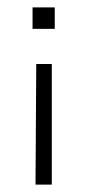

<svg xmlns="http://www.w3.org/2000/svg" viewBox="-20 -499 235 519"><path d="M68 -479H128V-421H68ZM78 -326H120V0H76Z"/></svg>

Font: HiLo-Deco
Style: Deco
Weight: 500
Version: Version 001.000